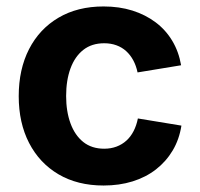

<svg xmlns="http://www.w3.org/2000/svg" viewBox="-20 -570 625 601"><path d="M304.2 10.7Q222.7 10.7 163.1 -24.4Q103.5 -59.6 71 -122.6Q38.6 -185.5 38.6 -269Q38.6 -353 71 -416.3Q103.5 -479.5 163.1 -514.6Q222.7 -549.8 304.2 -549.8Q353.5 -549.8 394.5 -536.9Q435.5 -523.9 467.3 -500Q499 -476.1 519.3 -442.1Q539.6 -408.2 546.9 -365.7L410.6 -343.3Q406.2 -364.3 397.2 -381.1Q388.2 -397.9 375 -409.9Q361.8 -421.9 344.5 -428.2Q327.1 -434.6 306.2 -434.6Q267.1 -434.6 240.7 -413.8Q214.4 -393.1 200.7 -356Q187 -318.8 187 -269.5Q187 -221.2 200.7 -183.8Q214.4 -146.5 240.7 -125.5Q267.1 -104.5 306.2 -104.5Q327.1 -104.5 344.7 -111.1Q362.3 -117.7 375.7 -129.9Q389.2 -142.1 398.2 -159.7Q407.2 -177.2 411.6 -199.2L547.9 -176.8Q541 -133.3 520.5 -98.9Q500 -64.5 468.3 -39.8Q436.5 -15.1 395 -2.2Q353.5 10.7 304.2 10.7Z"/></svg>

Font: Inter 16pt
Style: Bold
Weight: 700
Version: Version 4.001;git-66647c0bb